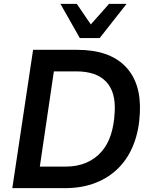

<svg xmlns="http://www.w3.org/2000/svg" viewBox="-20 -978 788 998"><path d="M44 0 152 -719H382Q547 -719 631 -633.5Q715 -548 707 -390Q703 -303 676 -231.5Q649 -160 599.5 -108.5Q550 -57 479 -28.5Q408 0 316 0ZM187 -112H320Q382 -112 429 -132.5Q476 -153 508 -190Q540 -227 556.5 -278.5Q573 -330 576 -394Q583 -499 532 -553Q481 -607 376 -607H260ZM395 -780 294 -958H379L452 -851L547 -958H638L498 -780Z"/></svg>

Font: Nunitoga
Style: Bold Italic
Weight: 700
Italic angle: -9°
Designer: Vernon Adams
Foundry: Vernon Adams
Version: Version 1.0